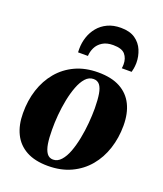

<svg xmlns="http://www.w3.org/2000/svg" viewBox="-148 -895 857 1007"><g transform="rotate(20 281.0 -392.0)"><path d="M321 -537.5Q395.5 -537.5 443.8 -511.2Q492 -485 516 -436.5Q540 -388 540 -320Q540 -251.5 520.2 -191Q500.5 -130.5 462 -84.5Q423.5 -38.5 367.2 -12.2Q311 14 238.5 14Q165.5 14 117.5 -12.5Q69.5 -39 45.8 -87.5Q22 -136 22 -202Q21.5 -272.5 41.2 -333.2Q61 -394 99.5 -440Q138 -486 193.8 -511.8Q249.5 -537.5 321 -537.5ZM309.5 -496.5Q284 -496.5 265 -475.5Q246 -454.5 232.5 -419Q219 -383.5 210.5 -340.8Q202 -298 198.2 -254Q194.5 -210 195 -172Q195 -127 200.2 -94.5Q205.5 -62 218.2 -44.2Q231 -26.5 253 -26.5Q278 -26.5 297.2 -48Q316.5 -69.5 329.8 -105Q343 -140.5 351.5 -183.8Q360 -227 363.8 -271.2Q367.5 -315.5 367.5 -353.5Q367 -402 361.8 -433.5Q356.5 -465 344 -480.8Q331.5 -496.5 309.5 -496.5ZM184.5 -600Q184.5 -604.5 184.2 -608.5Q184 -612.5 184 -619.5Q184 -653.5 194.5 -685.2Q205 -717 226 -742.5Q247 -768 278.8 -783Q310.5 -798 352.5 -798Q402.5 -798 432.8 -777Q463 -756 477 -722.5Q491 -689 491 -652Q490.5 -633 488.2 -621Q486 -609 483.5 -600H428.5Q429 -604 429.8 -609Q430.5 -614 430.5 -622Q430.5 -655.5 412.2 -677.2Q394 -699 345.5 -699Q309 -699 285.8 -684.2Q262.5 -669.5 251.5 -646.8Q240.5 -624 239.5 -600Z"/></g></svg>

Font: Merriweather 96pt Black
Style: Italic
Weight: 900
Italic angle: -7.8°
Version: Version 2.101